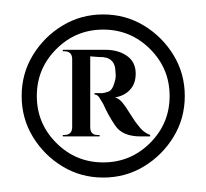

<svg xmlns="http://www.w3.org/2000/svg" viewBox="-20 -721 285 266"><path d="M123 -701Q154 -701 179.5 -685.5Q205 -670 220.5 -644.5Q236 -619 236 -588Q236 -557 220.5 -531.5Q205 -506 179.5 -490.5Q154 -475 123 -475Q92 -475 66.5 -490.5Q41 -506 25.5 -531.5Q10 -557 10 -588Q10 -619 25.5 -644.5Q41 -670 66.5 -685.5Q92 -701 123 -701ZM83 -532H67V-534Q67 -534 68 -534Q69 -534 69 -534Q80 -534 80 -545ZM105 -545Q105 -534 115 -534Q115 -534 116.5 -534Q118 -534 118 -534V-532H102ZM105 -652V-532H80V-652ZM83 -652 80 -639Q80 -650 69 -650Q69 -650 68 -650Q67 -650 67 -650V-652ZM126 -652Q144 -652 156 -643.5Q168 -635 168 -619Q168 -605 160 -596.5Q152 -588 139 -586Q146 -585 154 -573Q162 -561 167 -553Q169 -550 174.5 -543.5Q180 -537 188 -534V-532H175Q150 -532 140 -546.5Q130 -561 123 -577Q120 -582 117.5 -586Q115 -590 111 -590V-592Q111 -592 114.5 -592Q118 -592 122 -592Q124 -592 130 -594Q136 -596 139 -608Q141 -614 140 -621Q140 -643 117 -642L104 -643Q104 -643 103 -647.5Q102 -652 102 -652ZM123 -680Q85 -680 58 -653Q31 -626 31 -588Q31 -550 58 -523Q85 -496 123 -496Q161 -496 188 -523Q215 -550 215 -588Q215 -626 188 -653Q161 -680 123 -680Z"/></svg>

Font: Cinzel Eorzea
Style: Regular
Weight: 500
Designer: Natanael Gama
Version: Version 2.000